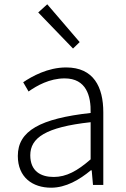

<svg xmlns="http://www.w3.org/2000/svg" viewBox="-20 -861 587 894"><path d="M218 13C287 13 350 -24 403 -68H407L413 0H461V-338C461 -456 416 -547 288 -547C202 -547 128 -505 88 -478L113 -435C151 -462 211 -496 281 -496C382 -496 404 -414 402 -335C168 -309 63 -252 63 -135C63 -35 132 13 218 13ZM230 -37C170 -37 121 -64 121 -138C121 -219 192 -269 402 -292V-119C340 -65 289 -37 230 -37ZM320 -635 351 -665 200 -841 158 -803Z"/></svg>

Font: Noto Sans KR Light
Style: Regular
Weight: 300
Designer: Ryoko NISHIZUKA 西塚涼子 (kana, bopomofo & ideographs); Paul D. Hunt (Latin, Greek & Cyrillic); Sandoll Communications 산돌커뮤니
Foundry: Adobe
Version: Version 2.004;hotconv 1.0.118;makeotfexe 2.5.65603